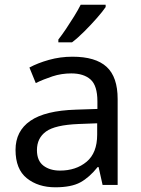

<svg xmlns="http://www.w3.org/2000/svg" viewBox="-20 -786 601 816"><path d="M288 -545Q386 -545 433 -502Q480 -459 480 -365V0H416L399 -76H395Q360 -32 321.5 -11Q283 10 215 10Q142 10 94 -28.5Q46 -67 46 -149Q46 -229 109 -272.5Q172 -316 303 -320L394 -323V-355Q394 -422 365 -448Q336 -474 283 -474Q241 -474 203 -461.5Q165 -449 132 -433L105 -499Q140 -518 188 -531.5Q236 -545 288 -545ZM314 -259Q214 -255 175.5 -227Q137 -199 137 -148Q137 -103 164.5 -82Q192 -61 235 -61Q303 -61 348 -98.5Q393 -136 393 -214V-262ZM429 -756Q417 -738 392 -709.5Q367 -681 338.5 -652.5Q310 -624 286 -606H228V-618Q243 -637 260.5 -663Q278 -689 295 -716.5Q312 -744 323 -766H429Z"/></svg>

Font: Noto Sans Wancho
Style: Regular
Weight: 400
Designer: Monotype Design Team
Foundry: Monotype Imaging Inc.
Version: Version 2.001; ttfautohint (v1.8.4.7-5d5b)